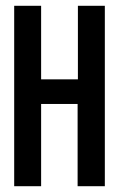

<svg xmlns="http://www.w3.org/2000/svg" viewBox="-20 -643 415 663"><path d="M29 0H122V-284H248V0H342V-623H249V-369H122V-623H29Z"/></svg>

Font: Inconsolata Condensed
Style: Bold
Weight: 700
Width: 3
Monospace: yes
Designer: Raph Levien, Cyreal, Brenton Simpson
Foundry: Raph Levien, Cyreal, Google
Version: Version 3.100